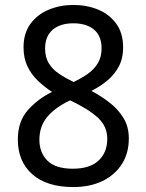

<svg xmlns="http://www.w3.org/2000/svg" viewBox="-20 -745 591 775"><path d="M276 10Q169 10 110.5 -41.5Q52 -93 52 -182Q52 -255 92.5 -300.5Q133 -346 190 -374Q158 -395 132 -420Q106 -445 90.5 -478Q75 -511 75 -554Q75 -611 103 -649Q131 -687 177 -706Q223 -725 276 -725Q331 -725 376.5 -706Q422 -687 449.5 -649Q477 -611 477 -553Q477 -510 460 -477.5Q443 -445 414.5 -421Q386 -397 349 -378Q387 -358 421.5 -331.5Q456 -305 478 -269.5Q500 -234 500 -186Q500 -126 471.5 -82Q443 -38 393 -14Q343 10 276 10ZM274 -64Q343 -64 378 -97Q413 -130 413 -185Q413 -235 375 -270Q337 -305 263 -340Q202 -311 170.5 -273Q139 -235 139 -181Q139 -129 171.5 -96.5Q204 -64 274 -64ZM277 -414Q309 -429 334.5 -447Q360 -465 375 -490Q390 -515 390 -550Q390 -600 359.5 -625.5Q329 -651 275 -651Q241 -651 215.5 -639.5Q190 -628 176 -605.5Q162 -583 162 -550Q162 -514 177 -489.5Q192 -465 218 -447.5Q244 -430 277 -414Z"/></svg>

Font: loriya15
Style: Book
Weight: 400
Designer: Jelle Bosma - Monotype Design Team
Foundry: Monotype Imaging Inc.
Version: Version 2.003